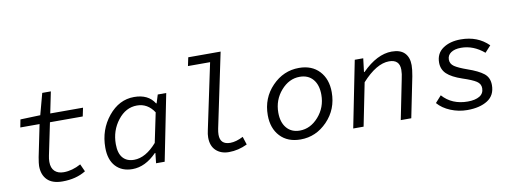

<svg xmlns="http://www.w3.org/2000/svg" viewBox="-59 -1042 3717 1384"><g transform="rotate(-10 1800.0 -350.0)"><path d="M307 12Q233 12 196 -25Q159 -62 159 -127Q159 -144 167 -190L215 -424H74L85 -481L231 -486L273 -642H336L304 -486H544L531 -424H291L242 -188Q237 -165 237 -143Q237 -98 261 -75Q285 -52 327 -52Q389 -52 453 -87L478 -32Q407 12 307 12Z M819 12Q742 12 697 -36.5Q652 -85 652 -174Q652 -305 730.5 -401.5Q809 -498 919 -498Q1023 -498 1068 -425H1072L1091 -486H1153L1056 0H993L1001 -74H997Q913 12 819 12ZM842 -52Q927 -52 1009 -146L1054 -362Q1007 -434 929 -434Q847 -434 789 -359.5Q731 -285 731 -186Q731 -119 760 -85.5Q789 -52 842 -52Z M1525 12Q1467 12 1431 -21.5Q1395 -55 1395 -117Q1395 -142 1402 -171L1503 -650H1341L1354 -712H1591L1477 -168Q1472 -143 1472 -124Q1472 -52 1546 -52Q1588 -52 1641 -79L1660 -20Q1594 12 1525 12Z M2050 12Q1955 12 1900.5 -46.5Q1846 -105 1846 -201Q1846 -326 1929 -412Q2012 -498 2126 -498Q2220 -498 2274.5 -439.5Q2329 -381 2329 -285Q2329 -160 2246 -74Q2163 12 2050 12ZM2055 -52Q2133 -52 2192.5 -119.5Q2252 -187 2252 -280Q2252 -352 2217 -393Q2182 -434 2120 -434Q2042 -434 1983 -366.5Q1924 -299 1924 -206Q1924 -135 1959 -93.5Q1994 -52 2055 -52Z M2436 0 2533 -486H2595L2583 -387H2587Q2698 -498 2805 -498Q2868 -498 2899 -466Q2930 -434 2930 -377Q2930 -346 2921 -297L2861 0H2784L2842 -289Q2851 -327 2851 -357Q2851 -432 2774 -432Q2682 -432 2575 -314L2512 0Z M3270 12Q3207 12 3148.5 -12Q3090 -36 3055 -77L3099 -126Q3168 -48 3284 -48Q3338 -48 3370 -67Q3402 -86 3402 -125Q3402 -157 3373 -176Q3344 -195 3274 -218Q3197 -244 3162.5 -277Q3128 -310 3128 -360Q3128 -427 3179.5 -462.5Q3231 -498 3310 -498Q3434 -498 3513 -419L3470 -372Q3392 -438 3302 -438Q3255 -438 3228 -419.5Q3201 -401 3201 -369Q3201 -338 3228.5 -319Q3256 -300 3321 -277Q3399 -250 3437 -220Q3475 -190 3475 -135Q3475 -60 3418.5 -24Q3362 12 3270 12Z"/></g></svg>

Font: TypoPRO Source Code Pro
Style: Italic
Weight: 400
Italic angle: -11°
Monospace: yes
Designer: Paul D. Hunt, Teo Tuominen
Foundry: Adobe Systems Incorporated
Version: Version 1.030;PS 1.0;hotconv 1.0.84;makeotf.lib2.5.63406